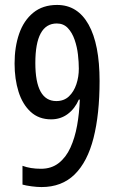

<svg xmlns="http://www.w3.org/2000/svg" viewBox="-20 -811 469 777"><path d="M148 -54Q130 -54 107.5 -57Q85 -60 71 -64V-140Q103 -128 146 -128Q188 -128 217.5 -151Q247 -174 265 -213.5Q283 -253 292 -303Q301 -353 303 -408H299Q283 -371 254 -349.5Q225 -328 187 -328Q137 -328 104 -358.5Q71 -389 55 -440Q39 -491 39 -554Q39 -621 57.5 -674.5Q76 -728 114.5 -759.5Q153 -791 211 -791Q294 -791 338.5 -711.5Q383 -632 383 -483Q383 -349 358.5 -252.5Q334 -156 282 -105Q230 -54 148 -54ZM208 -402Q239 -402 259 -421Q279 -440 289 -470Q299 -500 299 -533Q299 -559 295.5 -590Q292 -621 282 -650Q272 -679 254.5 -697.5Q237 -716 210 -716Q123 -716 123 -556Q123 -402 208 -402Z"/></svg>

Font: Noto Sans Malayalam UI ExtraCondensed
Style: Regular
Weight: 400
Width: 2
Designer: Jelle Bosma - Monotype Design Team
Foundry: Monotype Imaging Inc.
Version: Version 2.104; ttfautohint (v1.8.4.7-5d5b)